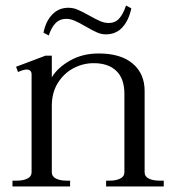

<svg xmlns="http://www.w3.org/2000/svg" viewBox="-20 -673 636 693"><path d="M156 -545 137 -555Q145 -596 168.5 -620.5Q192 -645 227 -645Q244 -645 260.5 -638Q277 -631 302 -617Q325 -604 341 -597Q357 -590 372 -590Q395 -590 409.5 -605.5Q424 -621 435 -653L454 -643Q445 -600 422 -574.5Q399 -549 362 -549Q346 -549 330 -556Q314 -563 290 -577Q266 -591 250 -598Q234 -605 219 -605Q196 -605 181 -590Q166 -575 156 -545ZM571 -21V0H363V-21H377Q399 -21 414 -28.5Q429 -36 429 -51V-334Q429 -389 400 -417Q371 -445 318 -445Q280 -445 245.5 -427Q211 -409 189 -374Q167 -339 167 -291V-51Q167 -36 182 -28.5Q197 -21 219 -21H233V0H25V-21H41Q64 -21 79 -28.5Q94 -36 94 -51V-404Q94 -422 76 -422Q65 -422 45 -413L38 -432L144 -472H167V-394Q188 -429 233 -454.5Q278 -480 336 -480Q416 -480 459 -443.5Q502 -407 502 -345V-51Q502 -36 517 -28.5Q532 -21 555 -21Z"/></svg>

Font: Taviraj Light
Style: Regular
Weight: 300
Designer: Katatrad Team
Foundry: CadsonDemak
Version: Version 1.001